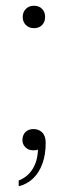

<svg xmlns="http://www.w3.org/2000/svg" viewBox="-20 -520 237 668"><path d="M98 -422Q81 -422 70 -433Q59 -444 59 -461Q59 -478 70 -489Q81 -500 98 -500Q116 -500 126.5 -489Q137 -478 137 -461Q137 -444 126.5 -433Q116 -422 98 -422ZM45 108Q76 96 93.5 68Q111 40 112 0Q109 2 105.5 2.5Q102 3 96 3Q79 3 68.5 -7.5Q58 -18 58 -32Q58 -50 68.5 -60.5Q79 -71 97 -71Q115 -71 127 -59Q139 -47 139 -23Q139 18 127.5 49.5Q116 81 95 101Q74 121 45 128Z"/></svg>

Font: Montagu Slab 144pt ExtraLight
Style: Regular
Weight: 250
Version: Version 1.000